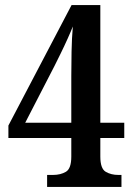

<svg xmlns="http://www.w3.org/2000/svg" viewBox="-20 -734 524 754"><path d="M165 0V-47H188Q218 -47 239 -59.5Q260 -72 260 -119V-192H13V-241L261 -714H374V-252H468V-192H374V-119Q374 -72 395 -59.5Q416 -47 445 -47H457V0ZM79 -252H260V-436Q260 -480 261 -531.5Q262 -583 266 -630Q259 -612 246 -583Q233 -554 218.5 -524.5Q204 -495 194 -475Z"/></svg>

Font: Noto Serif Lao Condensed SemiBold
Style: Regular
Weight: 600
Width: 3
Designer: Monotype Design Team
Foundry: Monotype Imaging Inc.
Version: Version 2.003; ttfautohint (v1.8.4.7-5d5b)